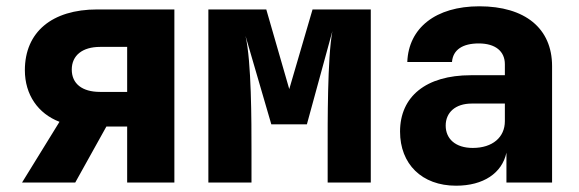

<svg xmlns="http://www.w3.org/2000/svg" viewBox="-20 -580 1840 610"><path d="M50 0H219L318 -178H384V0H534V-550H289C145 -550 59 -478 59 -357C59 -279 101 -219 169 -193ZM298 -288C241 -288 208 -314 208 -359C208 -404 242 -431 298 -431H384V-288Z M642 0H779V-100C779 -195 779 -384 760 -466L842 -185H955L1036 -481C1020 -395 1021 -188 1021 -100V0H1158V-550H973L899 -297L826 -550H642Z M1429 10C1516 10 1575 -30 1589 -95V0H1734V-370C1734 -490 1648 -560 1503 -560C1364 -560 1278 -491 1274 -383H1416C1419 -422 1450 -442 1501 -442C1554 -442 1584 -417 1584 -376V-341H1476C1333 -341 1251 -273 1251 -162C1251 -59 1320 10 1429 10ZM1482 -110C1427 -110 1396 -139 1396 -181C1396 -222 1426 -251 1479 -251H1584V-195C1584 -144 1545 -110 1482 -110Z"/></svg>

Font: JetBrains Mono ExtraBold
Style: Regular
Weight: 800
Monospace: yes
Designer: Philipp Nurullin, Konstantin Bulenkov
Foundry: JetBrains
Version: Version 2.305